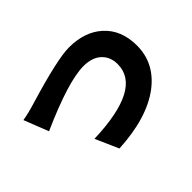

<svg xmlns="http://www.w3.org/2000/svg" viewBox="-131 -966 1261 1261"><g transform="rotate(-45 500.0 -335.0)"><path d="M51 -561Q107 -570 181 -593Q493 -687 599 -687Q745 -687 833 -608Q925 -525 925 -380Q925 -216 786 -110Q636 3 365 17L294 -144Q749 -159 749 -383Q749 -449 707 -490Q662 -533 581 -533Q439 -533 118 -390Z"/></g></svg>

Font: Source Han Sans CN Heavy
Style: Bold
Weight: 900
Designer: Ryoko NISHIZUKA (kana & ideographs); Paul D. Hunt (Latin, Greek & Cyrillic); Wenlong ZHANG (bopomofo); Sandoll Communica
Foundry: Adobe Systems Incorporated
Version: Version 1.000;PS 1;hotconv 1.0.78;makeotf.lib2.5.61930